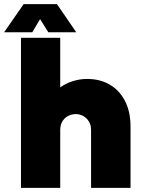

<svg xmlns="http://www.w3.org/2000/svg" viewBox="-59 -914 697 934"><path d="M43 0V-730H234V-489Q262 -509 296 -519.5Q330 -530 364 -530Q428 -530 475.5 -502Q523 -474 549.5 -422Q576 -370 576 -298V0H384V-281Q384 -306 373.5 -323Q363 -340 346 -349.5Q329 -359 310 -359Q290 -359 272.5 -350Q255 -341 244.5 -323.5Q234 -306 234 -282V0ZM-39 -757 56 -894H218L312 -757H176L136 -821L98 -757Z"/></svg>

Font: MuseoModerno Thin Black
Style: Regular
Weight: 900
Version: Version 1.002